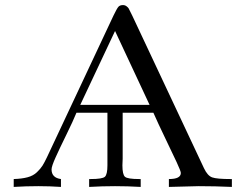

<svg xmlns="http://www.w3.org/2000/svg" viewBox="-20 -736 968 756"><path d="M34 0V-31Q66 -32 88.5 -38Q111 -44 125.5 -58Q140 -72 147.5 -84Q155 -96 165 -117L427 -675Q440 -702 446 -709Q452 -716 464 -716Q472 -716 478 -711.5Q484 -707 486.5 -703Q489 -699 494 -688Q499 -677 501 -674L783 -74Q797 -44 815.5 -37.5Q834 -31 888 -31H893V0Q827 -3 762 -3Q750 -3 645 0V-31Q692 -31 692 -55Q692 -62 675.5 -97.5Q659 -133 630.5 -192Q602 -251 584 -292H463V-111Q463 -107 462.5 -98Q462 -89 462 -85Q462 -49 472 -40Q482 -31 528 -31H534V0Q483 -3 433 -3Q382 -3 331 0V-31H337Q383 -31 393 -40Q403 -49 403 -85V-292H281Q268 -260 241.5 -206Q215 -152 199 -116.5Q183 -81 183 -69Q183 -36 220 -31V0Q176 -3 131 -3Q82 -3 34 0ZM296 -323H569L433 -614Z"/></svg>

Font: CMU Serif
Style: Roman
Weight: 500
Version: Version 0.7.0